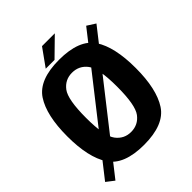

<svg xmlns="http://www.w3.org/2000/svg" viewBox="-212 -823 965 965"><g transform="rotate(-45 271.0 -340.5)"><path d="M-2.5 -3 39 29 530 -597 485.5 -625.5ZM268 4Q411.5 4 461.5 -73Q511.5 -150 511.5 -299Q511.5 -448.5 461.5 -524.8Q411.5 -601 268 -601Q125.5 -601 75.2 -524.8Q25 -448.5 25 -299Q25 -150 75.2 -73Q125.5 4 268 4ZM268 -88Q218 -88 187.8 -128.2Q157.5 -168.5 157.5 -298.5Q157.5 -429 187.8 -469Q218 -509 268 -509Q318.5 -509 348.8 -469Q379 -429 379 -298.5Q379 -168.5 348.8 -128.2Q318.5 -88 268 -88ZM189 -616.5H251.5L347 -710H256Z"/></g></svg>

Font: Anybody SemiCondensed SemiBold
Style: Regular
Weight: 600
Width: 4
Version: Version 1.113;gftools[0.9.25]